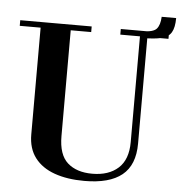

<svg xmlns="http://www.w3.org/2000/svg" viewBox="-57 -886 896 953"><g transform="rotate(5 391.0 -409.5)"><path d="M398 13Q313 13 249.5 -9.5Q186 -32 151 -78Q116 -124 116 -194V-726H12V-754H368V-726H266V-199Q266 -106 311 -66Q356 -26 434 -26Q516 -26 563.5 -69Q611 -112 611 -199V-726H513V-754H753V-726H648V-195Q648 -88 585.5 -37.5Q523 13 398 13ZM624 -719 622 -753Q675 -753 691.5 -772Q708 -791 710 -832H782Q782 -785 767.5 -760.5Q753 -736 718.5 -727.5Q684 -719 624 -719Z"/></g></svg>

Font: Libre Bodoni SemiBold
Style: Regular
Weight: 600
Designer: Pablo Impallari, Rodrigo Fuenzalida
Foundry: Impallari Type
Version: Version 2.005;gftools[0.9.23]